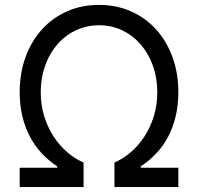

<svg xmlns="http://www.w3.org/2000/svg" viewBox="-20 -757 801 777"><path d="M59.7 -78.1H211.6V-83.8Q176.5 -106.9 148.4 -137.1Q120.4 -167.3 100.7 -204.9Q81 -242.5 70.3 -287.3Q59.7 -332 59.7 -383.5Q59.7 -461.3 83.5 -526.3Q107.2 -591.3 149.9 -638.1Q192.5 -685 251.4 -711.1Q310.4 -737.2 380.7 -737.2Q451 -737.2 509.9 -711.1Q568.9 -685 611.5 -638.1Q654.1 -591.3 677.9 -526.3Q701.7 -461.3 701.7 -383.5Q701.7 -332 691.2 -287.3Q680.8 -242.5 661 -204.9Q641.3 -167.3 613.1 -137.1Q584.9 -106.9 549.7 -83.8V-78.1H701.7V0H443.2V-99.4Q478.3 -114.3 509.8 -141.5Q541.2 -168.7 565 -205.4Q588.8 -242.2 602.6 -287.3Q616.5 -332.4 616.5 -383.5Q616.5 -440.7 599.1 -490.1Q581.7 -539.4 550.2 -576.2Q518.8 -612.9 475.7 -633.9Q432.5 -654.8 380.7 -654.8Q346.2 -654.8 315.3 -645.2Q284.4 -635.7 258.3 -618.3Q232.2 -600.9 211.1 -576.2Q190 -551.5 175.2 -521.3Q160.5 -491.1 152.7 -456.3Q144.9 -421.5 144.9 -383.5Q144.9 -332.4 158.7 -287.3Q172.6 -242.2 196.4 -205.4Q220.2 -168.7 251.6 -141.5Q283 -114.3 318.2 -99.4V0H59.7Z"/></svg>

Font: Interop
Style: Regular
Weight: 400
Designer: Rasmus Andersson, Google, Jang Haemin
Foundry: jhaemin
Version: Version 1.008